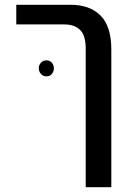

<svg xmlns="http://www.w3.org/2000/svg" viewBox="-20 -582 547 802"><path d="M48 0ZM338 -380Q338 -433 315 -456.5Q292 -480 248 -480H48V-562H275Q355 -562 400 -517Q445 -472 445 -375V200H338ZM205 -297Q205 -283 196.5 -273Q188 -263 174 -263Q160 -263 151 -273Q142 -283 142 -297Q142 -310 151 -320Q160 -330 174 -330Q188 -330 196.5 -320Q205 -310 205 -297Z"/></svg>

Font: Assistant SemiBold
Style: Regular
Weight: 600
Designer: Hebrew By Ben Nathan, Latin by Paul Hunt
Version: Version 2.001; ttfautohint (v1.6)